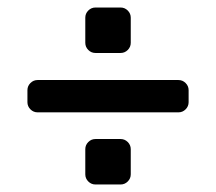

<svg xmlns="http://www.w3.org/2000/svg" viewBox="-20 -556 575 511"><path d="M328 -509V-442Q328 -431 320 -423Q312 -415 301 -415H234Q223 -415 215 -423Q207 -431 207 -442V-509Q207 -520 215 -528Q223 -536 234 -536H301Q312 -536 320 -528Q328 -520 328 -509ZM53 -284V-316Q53 -327 61 -335Q69 -343 80 -343H455Q466 -343 474 -335Q482 -327 482 -316V-284Q482 -273 474 -265Q466 -257 455 -257H80Q69 -257 61 -265Q53 -273 53 -284ZM328 -159V-92Q328 -81 320 -73Q312 -65 301 -65H234Q223 -65 215 -73Q207 -81 207 -92V-159Q207 -170 215 -178Q223 -186 234 -186H301Q312 -186 320 -178Q328 -170 328 -159Z"/></svg>

Font: Rubik
Style: Regular
Weight: 400
Designer: Hubert & Fischer
Foundry: Hubert & Fischer
Version: Version 1.100